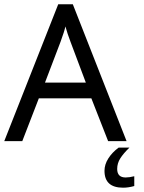

<svg xmlns="http://www.w3.org/2000/svg" viewBox="-21 -662 674 900"><path d="M485.8 -0.5 407.2 -201.2H161.1L83.5 -0.5H-1L252 -642.1H320.3L572.3 -0.5ZM381.3 -274.9 309.6 -465.8Q295.4 -502.9 285.6 -538.1Q280.8 -515.1 262.7 -465.8L189.9 -274.9ZM528.3 129.9Q528.3 169.9 567.9 169.9Q585.4 169.9 608.4 164.1V210Q581.1 217.8 556.2 217.8Q468.8 217.8 468.8 138.7Q468.8 108.9 486.8 80.6Q504.9 52.2 535.2 29.8H585.9Q557.1 57.6 542.7 80.6Q528.3 103.5 528.3 129.9Z"/></svg>

Font: XL-Viking
Style: Regular
Weight: 400
Foundry: Ascender Corporation
Version: Version 1.10 March 23, 2015